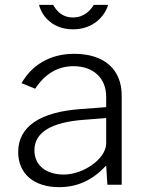

<svg xmlns="http://www.w3.org/2000/svg" viewBox="-20 -762 589 792"><path d="M426 -742H367C353 -719 327 -690 281 -690C231 -690 210 -724 199 -742H141C154 -691 201 -641 281 -641C365 -641 413 -696 426 -742ZM224 10C301 10 363 -20 418 -79L423 0H482V-368C482 -475 411 -540 286 -540C183 -540 110 -491 69 -419L125 -396C166 -458 219 -489 283 -489C365 -489 418 -440 418 -363V-320L312 -312C144 -300 55 -239 55 -135C55 -46 119 10 224 10ZM243 -42C170 -42 122 -80 122 -142C122 -216 191 -258 328 -268L418 -275V-168C415 -105 323 -42 243 -42Z"/></svg>

Font: 18Franklin Light
Style: Regular
Weight: 300
Designer: Pablo Impallari, Rodrigo Fuenzalida (Modified by Dan O. Williams)
Version: Version 0.025;PS 000.025;hotconv 1.0.88;makeotf.lib2.5.64775